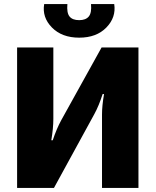

<svg xmlns="http://www.w3.org/2000/svg" viewBox="-20 -923 764 943"><path d="M427 -903H541Q551 -838 502.5 -788Q454 -738 369 -738Q284 -738 235 -788Q186 -838 197 -903H311Q307 -860 321.5 -842Q336 -824 369 -824Q401 -824 416 -842Q431 -860 427 -903ZM660 0H481V-360Q481 -404 491 -461H484Q466 -404 443 -362L245 0H64V-690H242V-339Q242 -294 232 -234H239Q258 -291 281 -333L479 -690H660Z"/></svg>

Font: Exo 2.0 Extra Bold
Style: Regular
Weight: 800
Designer: Natanael Gama
Version: Version 1.001;PS 001.001;hotconv 1.0.70;makeotf.lib2.5.58329